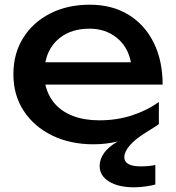

<svg xmlns="http://www.w3.org/2000/svg" viewBox="-20 -600 750 817"><path d="M550 197Q484 197 444 172.5Q404 148 404 106Q404 78 422.5 51.5Q441 25 481 2Q456 8 430 11Q404 14 378 14Q279 14 202 -23.5Q125 -61 81 -128Q37 -195 37 -284Q37 -372 78.5 -438.5Q120 -505 193.5 -542.5Q267 -580 362 -580Q457 -580 526.5 -537.5Q596 -495 634 -418.5Q672 -342 672 -240H173Q184 -192 214 -158Q244 -124 292 -106Q340 -88 403 -88Q476 -88 540 -108.5Q604 -129 656 -166V-72Q647 -65 632.5 -56Q618 -47 602 -37Q555 -8 532 19Q509 46 509 69Q509 108 580 108Q595 108 611.5 106.5Q628 105 641 102V185Q628 189 602 193Q576 197 550 197ZM173 -335H537Q524 -402 476 -440Q428 -478 361 -478Q285 -478 235.5 -439.5Q186 -401 173 -335Z"/></svg>

Font: Unbounded
Style: Regular
Weight: 400
Designer: Luke Prowse, Jean-Baptiste Morizot, Fátima Lázaro, Florian Runge
Foundry: NaN
Version: Version 1.701;gftools[0.9.28.dev5+ged2979d]